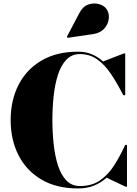

<svg xmlns="http://www.w3.org/2000/svg" viewBox="-20 -1051 774 1081"><path d="M504.5 -859 360.5 -838 356.5 -844 427 -978Q446.5 -1015 477.2 -1025.5Q508 -1036 537 -1028Q566 -1020 579.5 -1000.5Q596 -976.5 592.5 -945.5Q589 -914.5 566.8 -889.8Q544.5 -865 504.5 -859ZM695 -235V0H687L580 -50.5Q548.5 -22 509.2 -6Q470 10 420 10Q298.5 10 213.8 -39.8Q129 -89.5 84.5 -176.5Q40 -263.5 40 -375Q40 -486.5 84.5 -573.5Q129 -660.5 213.8 -710.2Q298.5 -760 420 -760Q462.5 -760 497 -745.5Q531.5 -731 560.5 -705L677 -750H685V-515H674Q640 -582 604.8 -634.5Q569.5 -687 527.2 -716.8Q485 -746.5 430 -746.5Q383.5 -746.5 353.2 -714.5Q323 -682.5 306 -629Q289 -575.5 282 -509.5Q275 -443.5 275 -375Q275 -307 282 -240.8Q289 -174.5 306 -121Q323 -67.5 353.2 -35.5Q383.5 -3.5 430 -3.5Q496.5 -3.5 542.2 -34.8Q588 -66 621.8 -118.5Q655.5 -171 685 -235Z"/></svg>

Font: Bodoni* 24pt Fatface
Style: Regular
Weight: 900
Version: Version 2.3